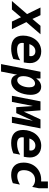

<svg xmlns="http://www.w3.org/2000/svg" viewBox="1327 -2078 937 3675"><g transform="rotate(90 1795.5 -240.5)"><path d="M227.5 -290 101.6 -546.9H248.5L320.8 -392.1L451.7 -546.9H613.8L380.9 -276.9L516.6 0H370.6L287.6 -173.8L139.6 0H-22.5Z M888.2 14.2Q764.6 14.2 701.9 -43Q639.2 -100.1 639.2 -214.8Q639.2 -248 644.5 -281Q649.9 -314 660.2 -345.2Q670.4 -376.5 685.8 -405Q701.2 -433.6 721.2 -458Q762.7 -508.3 818.8 -534.7Q875 -561 941.9 -561Q992.7 -561 1033.9 -545.7Q1075.2 -530.3 1104.5 -502.2Q1133.8 -474.1 1149.9 -434.3Q1166 -394.5 1166 -345.7Q1166 -325.2 1162.8 -296.6Q1159.7 -268.1 1152.8 -227.1H782.2Q780.8 -218.8 780 -211.4Q779.3 -204.1 778.8 -196.8Q778.8 -99.1 909.7 -99.1Q961.4 -99.1 1013.7 -114Q1065.9 -128.9 1111.8 -158.2L1086.9 -26.9Q1040 -6.3 990 3.9Q939.9 14.2 888.2 14.2ZM1029.8 -334Q1033.2 -347.2 1033.2 -360.8Q1033.2 -401.9 1008.3 -425.5Q983.4 -449.2 938.5 -449.2Q891.1 -449.2 856.4 -420.4Q821.8 -391.6 802.2 -334Z M1331.5 -546.9H1460.4L1458.5 -464.8Q1493.7 -513.7 1533.4 -536.9Q1573.2 -560.1 1619.1 -560.1Q1654.8 -560.1 1683.3 -546.4Q1711.9 -532.7 1731.9 -506.6Q1752 -480.5 1762.7 -442.9Q1773.4 -405.3 1773.4 -356.9Q1773.4 -328.1 1769.5 -296.9Q1765.6 -265.6 1758.3 -234.6Q1751 -203.6 1740.2 -174.1Q1729.5 -144.5 1715.8 -119.1Q1680.7 -54.2 1629.9 -20Q1579.1 14.2 1522 14.2Q1466.3 14.2 1431.9 -16.8Q1397.5 -47.9 1387.7 -101.1L1327.6 208H1184.6ZM1493.7 -102.1Q1524.4 -102.1 1549.3 -122.3Q1574.2 -142.6 1592 -175Q1609.9 -207.5 1619.6 -248.3Q1629.4 -289.1 1629.4 -329.6Q1629.4 -388.2 1609.6 -415.5Q1589.8 -442.9 1555.7 -442.9Q1524.9 -442.9 1499 -423.3Q1473.1 -403.8 1454.6 -372.1Q1436 -340.3 1425.8 -300.5Q1415.5 -260.7 1415.5 -220.2Q1415.5 -160.2 1437.3 -131.1Q1459 -102.1 1493.7 -102.1Z M1897.9 -546.9H2069.8L2094.7 -227.1L2243.7 -546.9H2415.5L2309.1 0H2191.9L2269 -401.9L2123 -83H2009.8L1986.8 -401.9L1908.7 0H1791.5Z M2694.3 14.2Q2570.8 14.2 2508.1 -43Q2445.3 -100.1 2445.3 -214.8Q2445.3 -248 2450.7 -281Q2456.1 -314 2466.3 -345.2Q2476.6 -376.5 2491.9 -405Q2507.3 -433.6 2527.3 -458Q2568.8 -508.3 2625 -534.7Q2681.2 -561 2748 -561Q2798.8 -561 2840.1 -545.7Q2881.3 -530.3 2910.6 -502.2Q2939.9 -474.1 2956.1 -434.3Q2972.2 -394.5 2972.2 -345.7Q2972.2 -325.2 2969 -296.6Q2965.8 -268.1 2959 -227.1H2588.4Q2586.9 -218.8 2586.2 -211.4Q2585.4 -204.1 2585 -196.8Q2585 -99.1 2715.8 -99.1Q2767.6 -99.1 2819.8 -114Q2872.1 -128.9 2918 -158.2L2893.1 -26.9Q2846.2 -6.3 2796.1 3.9Q2746.1 14.2 2694.3 14.2ZM2835.9 -334Q2839.4 -347.2 2839.4 -360.8Q2839.4 -401.9 2814.5 -425.5Q2789.6 -449.2 2744.6 -449.2Q2697.3 -449.2 2662.6 -420.4Q2627.9 -391.6 2608.4 -334Z M3160.2 -463.4Q3204.1 -509.3 3264.6 -534.7Q3325.2 -560.1 3397.5 -560.1Q3406.7 -560.1 3423.3 -559.1Q3431.2 -559.1 3431.2 -566.4V-684.1Q3431.2 -689 3436 -689H3557.1Q3562 -689 3562 -684.1V-518.1L3536.1 -388.2Q3477.5 -443.8 3402.3 -443.8Q3360.8 -443.8 3326.4 -428.2Q3292 -412.6 3267.1 -383.3Q3242.2 -354.5 3228.5 -315.2Q3214.8 -275.9 3214.8 -230.5Q3214.8 -164.6 3243.7 -133.3Q3272.5 -102.1 3332 -102.1Q3368.2 -102.1 3406 -114Q3443.8 -126 3491.2 -152.8L3463.9 -18.1Q3388.7 14.2 3306.2 14.2Q3194.3 14.2 3133.3 -45.4Q3070.3 -106 3070.3 -223.1Q3070.3 -294.4 3093.5 -356Q3116.7 -417.5 3160.2 -463.4Z"/></g></svg>

Font: Hack
Style: Bold Italic
Weight: 700
Italic angle: -11°
Monospace: yes
Designer: Christopher Simpkins
Foundry: Christopher Simpkins
Version: Version 2.017; ttfautohint (v1.4.1) -l 4 -r 80 -G 350 -x 0 -